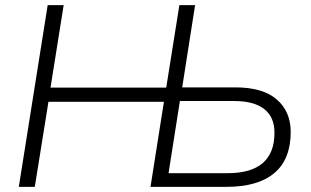

<svg xmlns="http://www.w3.org/2000/svg" viewBox="-20 -725 1206 745"><path d="M53 0 165 -705H227L176 -385H625L676 -705H737L687 -386H893Q1000 -386 1054 -339Q1108 -292 1108 -213Q1108 -107 1044.5 -53.5Q981 0 859 0H564L616 -330H168L115 0ZM634 -53H863Q1045 -53 1045 -210Q1045 -271 1005 -302Q965 -333 889 -333H678Z"/></svg>

Font: Nunito Sans Light
Style: Italic
Weight: 300
Italic angle: -9°
Designer: Vernon Adams
Foundry: Vernon Adams
Version: Version 3.006; ttfautohint (v1.8.3)